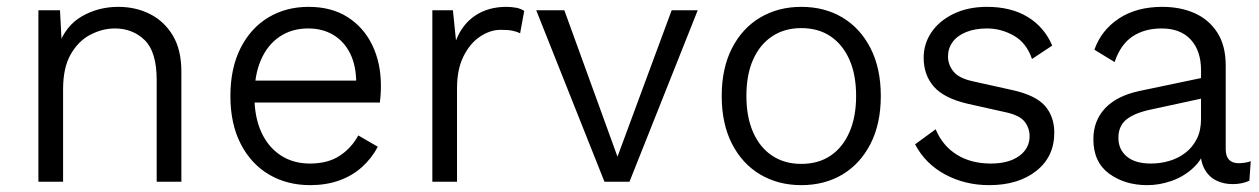

<svg xmlns="http://www.w3.org/2000/svg" viewBox="-20 -530 3673 560"><path d="M92 0V-500H155L161 -385L150 -395Q171 -455 219 -482.5Q267 -510 325 -510Q376 -510 417.5 -489Q459 -468 484 -426.5Q509 -385 509 -321V0H437V-296Q437 -379 402 -413Q367 -447 315 -447Q279 -447 244 -429Q209 -411 186.5 -372Q164 -333 164 -270V0Z M885 10Q817 10 764.5 -21Q712 -52 682 -110.5Q652 -169 652 -250Q652 -331 681.5 -389.5Q711 -448 762.5 -479Q814 -510 880 -510Q947 -510 994 -480Q1041 -450 1066 -398Q1091 -346 1091 -280Q1091 -264 1090 -252Q1089 -240 1088 -231H699V-295H1056L1019 -287Q1019 -338 1001.5 -373.5Q984 -409 952.5 -428Q921 -447 879 -447Q831 -447 795.5 -423Q760 -399 741 -355Q722 -311 722 -250Q722 -189 742 -145Q762 -101 798.5 -77Q835 -53 884 -53Q936 -53 970.5 -75.5Q1005 -98 1025 -135L1082 -102Q1064 -68 1035.5 -42.5Q1007 -17 969 -3.5Q931 10 885 10Z M1241 0V-500H1301L1310 -412Q1328 -459 1366 -484.5Q1404 -510 1457 -510Q1471 -510 1485 -507.5Q1499 -505 1509 -498L1497 -433Q1487 -438 1474.5 -440.5Q1462 -443 1440 -443Q1410 -443 1380.5 -423.5Q1351 -404 1332 -366Q1313 -328 1313 -273V0Z M1939 -500H2015L1816 0H1743L1544 -500H1626L1781 -73Z M2317 -510Q2385 -510 2437 -479Q2489 -448 2519 -389.5Q2549 -331 2549 -250Q2549 -169 2519 -110.5Q2489 -52 2437 -21Q2385 10 2317 10Q2250 10 2197.5 -21Q2145 -52 2115 -110.5Q2085 -169 2085 -250Q2085 -331 2115 -389.5Q2145 -448 2197.5 -479Q2250 -510 2317 -510ZM2317 -448Q2268 -448 2232 -424Q2196 -400 2176.5 -356Q2157 -312 2157 -250Q2157 -189 2176.5 -144.5Q2196 -100 2232 -76Q2268 -52 2317 -52Q2367 -52 2402.5 -76Q2438 -100 2457.5 -144.5Q2477 -189 2477 -250Q2477 -312 2457.5 -356Q2438 -400 2402.5 -424Q2367 -448 2317 -448Z M2865 10Q2795 10 2737 -21Q2679 -52 2649 -109L2709 -153Q2729 -105 2770.5 -79Q2812 -53 2870 -53Q2922 -53 2952.5 -75Q2983 -97 2983 -133Q2983 -156 2969 -174.5Q2955 -193 2916 -202L2804 -227Q2734 -243 2704 -277Q2674 -311 2674 -362Q2674 -402 2696.5 -435.5Q2719 -469 2761 -489.5Q2803 -510 2859 -510Q2929 -510 2977.5 -480.5Q3026 -451 3049 -397L2990 -358Q2974 -405 2937 -426Q2900 -447 2859 -447Q2824 -447 2798 -436.5Q2772 -426 2758.5 -407.5Q2745 -389 2745 -365Q2745 -342 2760.5 -322Q2776 -302 2817 -293L2934 -267Q3001 -252 3028 -221Q3055 -190 3055 -143Q3055 -73 3002.5 -31.5Q2950 10 2865 10Z M3483 -325Q3483 -382 3453 -414.5Q3423 -447 3368 -447Q3318 -447 3283 -423.5Q3248 -400 3231 -349L3172 -385Q3192 -442 3243.5 -476Q3295 -510 3370 -510Q3423 -510 3464.5 -491.5Q3506 -473 3530.5 -435Q3555 -397 3555 -339V-95Q3555 -54 3593 -54Q3601 -54 3611 -55.5Q3621 -57 3628 -60L3624 -3Q3616 1 3603.5 4Q3591 7 3575 7Q3549 7 3527.5 -3.5Q3506 -14 3493.5 -36.5Q3481 -59 3481 -93V-107L3499 -105Q3488 -66 3460.5 -40.5Q3433 -15 3397.5 -2.5Q3362 10 3326 10Q3261 10 3215 -23.5Q3169 -57 3169 -124Q3169 -178 3203.5 -214.5Q3238 -251 3305 -265L3496 -305V-245L3339 -211Q3290 -201 3266 -182Q3242 -163 3242 -128Q3242 -94 3266.5 -73.5Q3291 -53 3337 -53Q3364 -53 3390 -60.5Q3416 -68 3437 -84Q3458 -100 3470.5 -124.5Q3483 -149 3483 -183Z"/></svg>

Font: Kantumruy Pro
Style: Regular
Weight: 400
Designer: Sovichet Tep
Foundry: Sovichet Tep
Version: Version 1.002